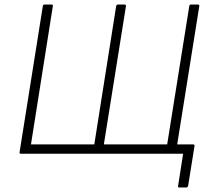

<svg xmlns="http://www.w3.org/2000/svg" viewBox="-20 -675 927 843"><path d="M767 148Q760 148 762 141L784 0H71Q65 0 66 -7L168 -648Q169 -655 175 -655H206Q214 -655 212 -648L116 -41H394L490 -648Q492 -655 497 -655H527Q534 -655 533 -648L436 -41H714L811 -648Q812 -655 818 -655H849Q856 -655 855 -648L758 -41H828Q835 -41 834 -34L806 141Q804 148 798 148Z"/></svg>

Font: Sofia Sans ExtraLight
Style: Italic
Weight: 250
Italic angle: -9°
Version: Version 4.100-B